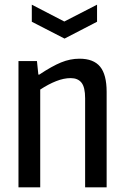

<svg xmlns="http://www.w3.org/2000/svg" viewBox="-20 -801 533 821"><path d="M116 -781 255 -709 395 -781V-708L256 -636L116 -708ZM59 -540H138L144 -482H148Q202 -518 241 -534Q280 -550 320 -550Q380 -550 408 -516Q436 -482 436 -408V0H344V-381Q344 -428 328.5 -447.5Q313 -467 282 -467Q253 -467 220 -454Q187 -441 152 -418V0H59Z"/></svg>

Font: Encode Sans Compressed
Style: Medium
Weight: 500
Designer: Pablo Impallari, Andres Torresi
Foundry: Pablo Impallari, Andres Torresi
Version: Version 1.000; ttfautohint (v1.00) -l 8 -r 50 -G 200 -x 14 -